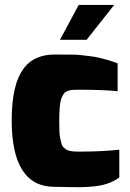

<svg xmlns="http://www.w3.org/2000/svg" viewBox="-20 -759 530 785"><path d="M334 -596.2H225.1L301.8 -738.8H446.8ZM312 6.3H296.9L259.8 5.9Q244.1 5.9 235.4 5.4L203.1 4.9Q28.3 4.9 27.8 -266.1Q27.8 -341.8 40.5 -395.5Q63.5 -493.7 132.3 -522.9Q163.1 -536.1 203.1 -536.1Q259.8 -536.1 279.8 -535.6Q299.8 -535.2 313.2 -533.4Q326.7 -531.7 347.7 -529.3Q368.7 -526.9 385.3 -522.9Q428.7 -512.7 460.9 -500V-386.2Q399.4 -392.1 309.1 -392.1Q285.6 -392.1 278.3 -391.6L274.9 -391.1Q265.1 -390.1 261.2 -388.7L259.3 -388.2Q255.9 -386.7 249.8 -383.8Q243.7 -380.9 241.2 -376.2Q238.8 -371.6 234.4 -364.5Q230 -357.4 228.5 -348.1Q222.2 -322.8 222.2 -264.2Q222.2 -240.7 222.9 -223.6Q223.6 -206.5 226.1 -193.8Q228.5 -181.2 231 -172.9L231.4 -170.9Q233.9 -162.1 240.5 -156Q247.1 -149.9 252.2 -146.7Q257.3 -143.6 268.1 -141.6Q278.8 -139.6 287.4 -139.4Q295.9 -139.2 312 -139.2Q353 -139.2 392.1 -141.1L400.4 -141.6Q428.7 -143.1 467.8 -147V-33.2Q446.8 -18.1 420.9 -9Q395 0 365 2.9Q335 5.9 312 6.3Z"/></svg>

Font: Squarion Black
Style: Regular
Weight: 900
Designer: Natanael Gama
Version: Version 1.00;September 12, 2019;FontCreator 11.5.0.2425 64-b